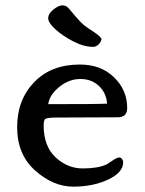

<svg xmlns="http://www.w3.org/2000/svg" viewBox="-20 -685 540 717"><path d="M420 -247Q420 -247 191 -246Q154 -246 148 -240Q143 -233 143 -217Q143 -139 187.5 -97.5Q232 -56 289 -56Q346 -56 378 -71Q379 -71 398 -84Q417 -97 424.5 -97Q432 -97 436 -91Q440 -85 440 -79Q440 -41 384 -14.5Q328 12 253.5 12Q179 12 111.5 -48Q44 -108 44 -210Q44 -312 107.5 -378Q171 -444 278 -444Q356 -444 404 -398Q455 -350 455 -282Q455 -247 420 -247ZM160 -296Q350 -296 380 -298Q377 -338 349.5 -364Q322 -390 280 -390Q238 -390 201.5 -360.5Q165 -331 160 -296ZM328 -510Q293 -510 253.5 -530.5Q214 -551 187 -575.5Q160 -600 160 -617Q160 -634 179.5 -649.5Q199 -665 213 -665Q227 -665 236.5 -654Q246 -643 264 -621.5Q282 -600 296.5 -589Q311 -578 327 -568Q359 -547 359 -538Q357 -528 348 -519Q339 -510 328 -510Z"/></svg>

Font: Cagliostro
Style: Regular
Weight: 400
Designer: Matthew Desmond
Foundry: Matthew Desmond
Version: Version